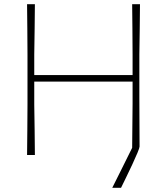

<svg xmlns="http://www.w3.org/2000/svg" viewBox="-20 -733 790 908"><path d="M108 0Q109 -61 109.2 -117Q109.5 -173 110 -238V-475Q109.5 -540.5 109.2 -596.5Q109 -652.5 108 -713H145Q144.5 -652.5 143.8 -596.5Q143 -540.5 142 -475V-378H607V-475Q606.5 -540.5 606.2 -596.5Q606 -652.5 605 -713H642Q641.5 -652.5 640.8 -596.5Q640 -540.5 639 -475V-274Q639 -216.5 639.5 -157.2Q640 -98 640 -40Q640 -34 630.2 -10.5Q620.5 13 606 44Q591.5 75 576.8 105.2Q562 135.5 552.5 155H511Q533.5 110 556.5 63.8Q579.5 17.5 605 -34L607 -243V-347H142V-238Q143 -173 143.8 -117Q144.5 -61 145 0Z"/></svg>

Font: Commissioner Loud Thin
Style: Regular
Weight: 100
Designer: Kostas Bartsokas
Foundry: Kostas Bartsokas
Version: Version 1.000; ttfautohint (v1.8.3)